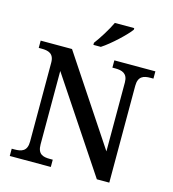

<svg xmlns="http://www.w3.org/2000/svg" viewBox="-132 -1039 1034 1148"><g transform="rotate(15 385.0 -465.5)"><path d="M346 -784V-771H392C448 -807 531 -886 556 -921V-931H436C415 -886 375 -822 346 -784ZM35 0H289V-45H271C228 -45 195 -54 195 -115V-569L574 0H651V-599C651 -659 685 -669 727 -669H745V-714H491V-669H509C550 -669 586 -659 586 -603V-176L229 -714H35V-669H53C94 -669 130 -660 130 -603V-115C130 -54 95 -45 51 -45H35Z"/></g></svg>

Font: Noto Serif Devanagari Medium
Style: Regular
Weight: 500
Designer: Universal Thirst, Indian Type Foundry and the Monotype Design Team
Foundry: Monotype Imaging Inc.
Version: Version 2.004